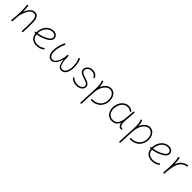

<svg xmlns="http://www.w3.org/2000/svg" viewBox="490 -2307 4336 4336"><g transform="rotate(45 2658.0 -139.0)"><path d="M93.8 -5.9Q103.5 -110.4 108.4 -184.3Q113.3 -258.3 113.3 -315.9Q113.3 -363.8 110.1 -404.3Q106.9 -444.8 100.1 -485.8Q98.6 -494.1 103 -499Q107.4 -503.9 113.3 -505.4Q120.1 -507.3 127.2 -503.9Q134.3 -500.5 135.3 -491.7Q141.6 -449.7 145.3 -408.4Q148.9 -367.2 148.9 -319.3Q168.9 -368.2 196.5 -410.6Q224.1 -453.1 261 -479.5Q297.9 -505.9 345.7 -505.9Q398.4 -505.9 427.2 -476.8Q456.1 -447.8 467.3 -401.4Q478.5 -355 478.5 -301.8Q478.5 -226.6 477.3 -153.8Q476.1 -81.1 472.2 0.5Q472.2 6.8 467.3 12.2Q462.4 17.6 454.1 17.6Q436.5 17.6 436.5 -0.5Q440.4 -77.6 441.7 -145Q442.9 -212.4 442.9 -282.2Q442.9 -331.5 435.5 -374.5Q428.2 -417.5 406.7 -444.1Q385.3 -470.7 343.3 -470.7Q301.8 -470.7 270 -445.3Q238.3 -419.9 214.8 -378.7Q191.4 -337.4 174.3 -289.3Q157.2 -241.2 145.5 -196.3Q145 -194.8 144.5 -193.8Q142.1 -153.3 138.2 -105.7Q134.3 -58.1 128.9 -2Q128.4 6.3 122.3 10Q116.2 13.7 109.4 13.2Q103 12.7 98.1 8.1Q93.3 3.4 93.8 -5.9Z M1082.5 -50.8Q1043.9 -15.6 996.1 -2.7Q948.2 10.3 898.9 10.3Q817.9 10.3 760.3 -31.5Q702.6 -73.2 690.9 -169.4Q684.1 -168.9 676.8 -168.5Q659.7 -167.5 657.7 -185.1Q656.7 -202.1 674.3 -204.1Q681.6 -204.6 688.5 -205.1Q688.5 -210 688.5 -214.8Q688.5 -269.5 706.8 -321.5Q725.1 -373.5 759 -415.3Q793 -457 840.1 -481.7Q887.2 -506.3 944.3 -506.3Q977.1 -506.3 1007.3 -493.2Q1037.6 -480 1057.4 -454.8Q1077.1 -429.7 1077.1 -393.1Q1077.1 -360.4 1061.8 -335.7Q1046.4 -311 1024.9 -293.5Q1003.4 -275.9 985.4 -265.1Q864.7 -193.8 726.1 -173.8Q735.8 -92.8 782.2 -58.8Q828.6 -24.9 898.9 -24.9Q944.3 -24.9 985.6 -36.9Q1026.9 -48.8 1058.1 -77.1Q1063.5 -82 1071 -81.8Q1078.6 -81.5 1083.5 -76.2Q1088.4 -70.8 1088.1 -63.2Q1087.9 -55.7 1082.5 -50.8ZM943.8 -471.2Q896.5 -471.2 856.4 -450.2Q816.4 -429.2 786.6 -393.1Q756.8 -356.9 740.2 -311.3Q723.6 -265.6 723.6 -216.3Q723.6 -212.9 723.6 -209.5Q855.5 -228.5 965.8 -294.4Q994.1 -311 1018.3 -334.7Q1042.5 -358.4 1042.5 -391.1Q1042.5 -427.7 1012.7 -449.5Q982.9 -471.2 943.8 -471.2Z M1339.4 -480.5Q1353.5 -472.2 1345.7 -457Q1332 -432.1 1316.4 -386.2Q1300.8 -340.3 1289.8 -286.1Q1278.8 -231.9 1278.8 -180.7Q1278.8 -139.2 1288.8 -103.8Q1298.8 -68.4 1321.3 -46.6Q1343.8 -24.9 1381.8 -24.9Q1413.1 -24.9 1438.7 -45.9Q1464.4 -66.9 1483.9 -101.1Q1503.4 -135.3 1516.8 -176.3Q1530.3 -217.3 1537.6 -258.3Q1544.9 -299.3 1545.4 -332.5Q1547.4 -351.1 1563 -350.1Q1579.6 -349.1 1579.6 -332.5Q1580.6 -282.2 1584 -228.3Q1587.4 -174.3 1598.4 -128.2Q1609.4 -82 1631.3 -53.5Q1653.3 -24.9 1690.4 -24.9Q1737.3 -24.9 1765.9 -56.4Q1794.4 -87.9 1807.4 -138.2Q1820.3 -188.5 1820.3 -245.6Q1820.3 -303.2 1808.3 -360.4Q1796.4 -417.5 1777.8 -456.5Q1775.4 -463.9 1777.1 -470.7Q1778.8 -477.5 1786.1 -481Q1802.2 -487.8 1809.6 -472.7Q1831.1 -430.7 1843 -371.3Q1855 -312 1855 -250Q1855 -201.2 1846.2 -154.8Q1837.4 -108.4 1818.4 -71Q1799.3 -33.7 1768.3 -11.7Q1737.3 10.3 1692.9 10.3Q1656.7 10.3 1632.3 -8.8Q1607.9 -27.8 1592.8 -59.3Q1577.6 -90.8 1569.1 -129.4Q1560.5 -168 1556.6 -206.5Q1546.9 -169.4 1531 -131.1Q1515.1 -92.8 1492.9 -60.8Q1470.7 -28.8 1441.9 -9.3Q1413.1 10.3 1377.9 10.3Q1328.6 10.3 1298.8 -17.8Q1269 -45.9 1255.9 -90.1Q1242.7 -134.3 1242.7 -182.6Q1242.7 -235.8 1254.2 -292.7Q1265.6 -349.6 1282.2 -398.2Q1298.8 -446.8 1314.5 -474.6Q1323.7 -490.7 1339.4 -480.5Z M2343.8 -390.1Q2338.9 -386.2 2332 -386.7Q2325.2 -387.2 2320.3 -393.1Q2306.6 -427.7 2270.5 -449.7Q2234.4 -471.7 2186.5 -471.7Q2150.9 -471.7 2121.8 -457Q2092.8 -442.4 2075.7 -418.2Q2058.6 -394 2058.6 -365.7Q2058.6 -334 2079.8 -313.7Q2101.1 -293.5 2133.1 -281Q2165 -268.6 2196.8 -258.8Q2231.4 -248.5 2268.8 -233.4Q2306.2 -218.3 2332 -192.1Q2357.9 -166 2357.9 -123.5Q2357.9 -84.5 2334 -54.2Q2310.1 -23.9 2269.3 -6.8Q2228.5 10.3 2178.2 10.3Q2125.5 10.3 2075.4 -8.3Q2025.4 -26.9 2003.4 -59.1Q1994.1 -72.8 2007.8 -83Q2013.7 -86.9 2020 -85.7Q2026.4 -84.5 2030.3 -80.6Q2042.5 -64 2067.1 -51.3Q2091.8 -38.6 2121.8 -31.7Q2151.9 -24.9 2180.7 -24.9Q2243.2 -24.9 2283 -53.5Q2322.8 -82 2322.8 -123Q2322.8 -153.8 2302 -172.9Q2281.2 -191.9 2250 -203.9Q2218.8 -215.8 2188 -225.1Q2152.3 -235.8 2114.3 -251.5Q2076.2 -267.1 2049.8 -294.2Q2023.4 -321.3 2023.4 -365.7Q2023.4 -404.8 2045.9 -436.8Q2068.4 -468.8 2105.7 -487.8Q2143.1 -506.8 2187.5 -506.8Q2243.2 -506.8 2286.1 -481.9Q2329.1 -457 2346.7 -413.6Q2351.6 -407.7 2350.3 -400.9Q2349.1 -394 2343.8 -390.1Z M2632.8 -7.3Q2632.8 -15.1 2638.2 -20Q2643.6 -24.9 2650.9 -24.9Q2728 -24.9 2780.3 -48.6Q2832.5 -72.3 2863.5 -110.4Q2894.5 -148.4 2908.2 -192.4Q2921.9 -236.3 2921.9 -277.3Q2921.9 -343.3 2901.4 -386.2Q2880.9 -429.2 2848.1 -450.2Q2815.4 -471.2 2778.8 -471.2Q2732.4 -471.2 2685.1 -434.3Q2637.7 -397.5 2604.7 -324Q2571.8 -250.5 2567.4 -141.1Q2567.4 -138.2 2566.4 -135.3Q2565.9 -127.4 2565.4 -122.6L2549.8 212.4Q2549.8 219.7 2544.4 224.6Q2539.1 229.5 2531.2 229Q2523.9 229 2519 223.6Q2514.2 218.3 2514.6 210.4L2530.3 -124.5Q2533.2 -171.9 2535.2 -214.4Q2537.1 -256.8 2537.1 -294.4Q2537.1 -346.2 2530.5 -391.8Q2523.9 -437.5 2509.8 -466.3Q2506.3 -473.1 2508.8 -480.2Q2511.2 -487.3 2518.1 -490.2Q2524.9 -493.7 2532 -491.5Q2539.1 -489.3 2542 -482.4Q2556.2 -453.6 2563.2 -416.3Q2570.3 -378.9 2572.3 -337.4Q2606.9 -418.5 2662.1 -462.4Q2717.3 -506.3 2778.8 -506.3Q2827.6 -506.3 2868.2 -479Q2908.7 -451.7 2932.9 -400.6Q2957 -349.6 2957 -277.3Q2957 -231.4 2941.2 -181.2Q2925.3 -130.9 2889.6 -87.4Q2854 -43.9 2795.4 -16.8Q2736.8 10.3 2650.9 10.3Q2643.6 10.3 2638.2 5.1Q2632.8 0 2632.8 -7.3Z M3307.1 -24.9Q3369.1 -24.9 3406.7 -57.6Q3444.3 -90.3 3462.9 -143.3Q3481.4 -196.3 3486.3 -255.9L3504.9 -483.9Q3505.9 -490.7 3511.2 -495.4Q3516.6 -500 3523.9 -499Q3530.8 -498.5 3535.9 -492.4Q3541 -486.3 3540.5 -479L3522.5 -251Q3521.5 -238.8 3520 -227.1Q3516.6 -184.6 3518.6 -143.1Q3521 -101.1 3535.6 -70.6Q3550.3 -40 3596.7 -39.1Q3611.3 -37.1 3611.8 -22Q3612.3 -14.6 3606.9 -9.5Q3601.6 -4.4 3594.2 -4.4Q3541.5 -4.4 3517.8 -35.2Q3494.1 -65.9 3486.8 -107.9Q3462.4 -56.6 3418.7 -23.2Q3375 10.3 3307.6 10.3Q3244.6 10.3 3200.2 -19.5Q3155.8 -49.3 3131.3 -98.6Q3106.9 -147.9 3104 -205.6Q3102.1 -256.8 3116.9 -309.8Q3131.8 -362.8 3162.8 -407.5Q3193.8 -452.1 3239.5 -479.2Q3285.2 -506.3 3344.2 -506.3Q3383.3 -506.3 3413.1 -492.7Q3442.9 -479 3463.4 -460Q3468.3 -455.1 3468.3 -447.3Q3468.3 -439.5 3462.9 -435.1Q3458 -430.7 3450.2 -431.4Q3442.4 -432.1 3438 -437.5Q3422.9 -450.2 3399.4 -460.7Q3376 -471.2 3344.7 -471.2Q3294.4 -471.2 3255.4 -447.3Q3216.3 -423.3 3189.9 -383.8Q3163.6 -344.2 3151.1 -297.4Q3138.7 -250.5 3140.6 -205.1Q3143.1 -155.8 3162.6 -114.7Q3182.1 -73.7 3218.5 -49.3Q3254.9 -24.9 3307.1 -24.9Z M3876 -7.3Q3876 -15.1 3881.3 -20Q3886.7 -24.9 3894 -24.9Q3971.2 -24.9 4023.4 -48.6Q4075.7 -72.3 4106.7 -110.4Q4137.7 -148.4 4151.4 -192.4Q4165 -236.3 4165 -277.3Q4165 -343.3 4144.5 -386.2Q4124 -429.2 4091.3 -450.2Q4058.6 -471.2 4022 -471.2Q3975.6 -471.2 3928.2 -434.3Q3880.9 -397.5 3847.9 -324Q3814.9 -250.5 3810.5 -141.1Q3810.5 -138.2 3809.6 -135.3Q3809.1 -127.4 3808.6 -122.6L3793 212.4Q3793 219.7 3787.6 224.6Q3782.2 229.5 3774.4 229Q3767.1 229 3762.2 223.6Q3757.3 218.3 3757.8 210.4L3773.4 -124.5Q3776.4 -171.9 3778.3 -214.4Q3780.3 -256.8 3780.3 -294.4Q3780.3 -346.2 3773.7 -391.8Q3767.1 -437.5 3752.9 -466.3Q3749.5 -473.1 3752 -480.2Q3754.4 -487.3 3761.2 -490.2Q3768.1 -493.7 3775.1 -491.5Q3782.2 -489.3 3785.2 -482.4Q3799.3 -453.6 3806.4 -416.3Q3813.5 -378.9 3815.4 -337.4Q3850.1 -418.5 3905.3 -462.4Q3960.4 -506.3 4022 -506.3Q4070.8 -506.3 4111.3 -479Q4151.9 -451.7 4176 -400.6Q4200.2 -349.6 4200.2 -277.3Q4200.2 -231.4 4184.3 -181.2Q4168.5 -130.9 4132.8 -87.4Q4097.2 -43.9 4038.6 -16.8Q3980 10.3 3894 10.3Q3886.7 10.3 3881.3 5.1Q3876 0 3876 -7.3Z M4766.6 -50.8Q4728 -15.6 4680.2 -2.7Q4632.3 10.3 4583 10.3Q4502 10.3 4444.3 -31.5Q4386.7 -73.2 4375 -169.4Q4368.2 -168.9 4360.8 -168.5Q4343.8 -167.5 4341.8 -185.1Q4340.8 -202.1 4358.4 -204.1Q4365.7 -204.6 4372.6 -205.1Q4372.6 -210 4372.6 -214.8Q4372.6 -269.5 4390.9 -321.5Q4409.2 -373.5 4443.1 -415.3Q4477.1 -457 4524.2 -481.7Q4571.3 -506.3 4628.4 -506.3Q4661.1 -506.3 4691.4 -493.2Q4721.7 -480 4741.5 -454.8Q4761.2 -429.7 4761.2 -393.1Q4761.2 -360.4 4745.8 -335.7Q4730.5 -311 4709 -293.5Q4687.5 -275.9 4669.4 -265.1Q4548.8 -193.8 4410.2 -173.8Q4419.9 -92.8 4466.3 -58.8Q4512.7 -24.9 4583 -24.9Q4628.4 -24.9 4669.7 -36.9Q4710.9 -48.8 4742.2 -77.1Q4747.6 -82 4755.1 -81.8Q4762.7 -81.5 4767.6 -76.2Q4772.5 -70.8 4772.2 -63.2Q4772 -55.7 4766.6 -50.8ZM4627.9 -471.2Q4580.6 -471.2 4540.5 -450.2Q4500.5 -429.2 4470.7 -393.1Q4440.9 -356.9 4424.3 -311.3Q4407.7 -265.6 4407.7 -216.3Q4407.7 -212.9 4407.7 -209.5Q4539.6 -228.5 4649.9 -294.4Q4678.2 -311 4702.4 -334.7Q4726.6 -358.4 4726.6 -391.1Q4726.6 -427.7 4696.8 -449.5Q4667 -471.2 4627.9 -471.2Z M4969.2 17.6Q4966.3 17.1 4963.4 16.1Q4952.1 10.7 4953.6 0Q4953.6 -0.5 4953.6 -2V-3.4Q4955.1 -22 4956.8 -40.5Q4958.5 -59.1 4960 -77.1Q4963.4 -119.6 4965.1 -166.5Q4966.8 -213.4 4966.8 -259.8Q4966.8 -323.2 4961.9 -379.4Q4957 -435.5 4947.3 -469.2Q4945.3 -476.1 4949 -482.7Q4952.6 -489.3 4959.5 -491.2Q4966.3 -493.7 4972.9 -490Q4979.5 -486.3 4981.4 -479.5Q4991.2 -447.3 4995.8 -400.6Q5000.5 -354 5001.5 -301.3Q5027.8 -376.5 5080.1 -429.9Q5132.3 -483.4 5227.1 -501.5Q5234.4 -502.9 5240.5 -498.5Q5246.6 -494.1 5248 -487.3Q5249.5 -480 5245.1 -473.9Q5240.7 -467.8 5233.9 -466.3Q5165 -453.1 5121.3 -418.5Q5077.6 -383.8 5052.7 -331.8Q5027.8 -279.8 5015.1 -213.6Q5002.4 -147.5 4995.1 -70.3Q4992.2 -31.7 4988.8 2Q4988.3 4.9 4987.3 7.8Q4981.9 19 4971.2 17.6Q4970.2 17.6 4969.2 17.6Z"/></g></svg>

Font: Mikhak ExtraLight
Style: Regular
Weight: 200
Designer: Amin Abedi
Version: Version 3.3